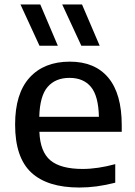

<svg xmlns="http://www.w3.org/2000/svg" viewBox="-20 -828 604 858"><path d="M334.5 10Q191.5 10 119.5 -57.2Q47.5 -124.5 47.5 -271.5Q47.5 -410 112.2 -481.2Q177 -552.5 292 -552.5Q404 -552.5 464 -480.8Q524 -409 524 -268.5V-239H156Q159.5 -149.5 205.5 -111.2Q251.5 -73 349.5 -73Q383 -73 419.8 -78.5Q456.5 -84 495 -94.5V-11.5Q451.5 -0.5 412.2 4.8Q373 10 334.5 10ZM290.5 -480Q228 -480 193 -439.8Q158 -399.5 155.5 -306H422Q420 -399 386.5 -439.5Q353 -480 290.5 -480ZM343.5 -623.5 258 -808H346.5L425.5 -623.5ZM156.5 -623.5 71.5 -808H160L238.5 -623.5Z"/></svg>

Font: Encode Sans SemiExpanded SemiExpanded Medium
Style: Regular
Weight: 500
Width: 6
Designer: Multiple Designers
Foundry: Impallari Type
Version: Version 3.000; ttfautohint (v1.8.3) -l 8 -r 50 -G 200 -x 14 